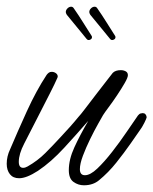

<svg xmlns="http://www.w3.org/2000/svg" viewBox="-34 -530 457 572"><path d="M216 22Q199 22 185 12Q171 2 171 -23Q171 -55 187.5 -91Q204 -127 229 -170Q197 -133 157.5 -90Q118 -47 79 -21Q45 1 23 1Q5 1 -4.5 -11Q-14 -23 -14 -42Q-14 -64 -4 -85Q18 -137 46 -198.5Q74 -260 105 -307Q108 -311 111.5 -313.5Q115 -316 120 -316Q127 -316 132.5 -312Q138 -308 138 -302Q138 -300 136 -296Q130 -282 114.5 -251.5Q99 -221 79 -182Q59 -143 38 -102Q22 -71 22 -48Q22 -30 35 -30Q41 -30 48 -34Q78 -51 101 -74Q124 -97 146 -121Q160 -136 173.5 -151Q187 -166 200 -182Q205 -187 219.5 -206Q234 -225 252 -248.5Q270 -272 284.5 -290.5Q299 -309 302 -313Q310 -321 326 -321Q334 -321 340.5 -317.5Q347 -314 347 -306Q347 -299 337.5 -282.5Q328 -266 315 -246.5Q302 -227 290 -211Q278 -195 273 -187Q269 -180 258 -160.5Q247 -141 234.5 -115.5Q222 -90 213 -66Q204 -42 204 -26Q204 -8 219 -8Q235 -8 256 -28Q277 -48 300 -77.5Q323 -107 343 -136.5Q363 -166 377 -186Q381 -191 385 -192Q389 -193 391 -193Q401 -193 403 -181Q403 -178 396 -164Q389 -150 382 -141Q373 -128 354.5 -101.5Q336 -75 312.5 -45.5Q289 -16 261 7Q243 22 216 22ZM240 -419Q240 -414 234 -411.5Q228 -409 224 -414Q213 -428 197 -447Q181 -466 165 -486Q162 -491 162 -494Q162 -500 167 -505Q172 -510 178 -510Q183 -510 186 -505Q200 -485 214 -462.5Q228 -440 239 -423Q240 -422 240 -419ZM310 -419Q310 -414 304 -411.5Q298 -409 294 -414Q283 -428 267 -447Q251 -466 235 -486Q232 -491 232 -494Q232 -500 237 -505Q242 -510 248 -510Q253 -510 256 -505Q270 -485 284 -462.5Q298 -440 309 -423Q310 -422 310 -419Z"/></svg>

Font: Ms Madi
Style: Regular
Weight: 400
Designer: Robert E. Leuschke
Foundry: Robert E. Leuschke
Version: Version 1.010; ttfautohint (v1.8.3)